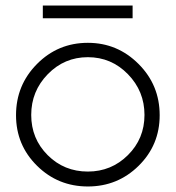

<svg xmlns="http://www.w3.org/2000/svg" viewBox="-20 -666 636 695"><path d="M38 -249Q38 -358 114 -434.5Q190 -511 298 -511Q405 -511 481.5 -434.5Q558 -358 558 -249Q558 -141 482 -66Q406 9 298 9Q190 9 114 -66Q38 -141 38 -249ZM298 -45Q383 -45 443 -104.5Q503 -164 503 -250Q503 -336 443 -397.5Q383 -459 298 -459Q213 -459 153 -397.5Q93 -336 93 -250Q93 -164 152.5 -104.5Q212 -45 298 -45ZM135 -600V-646H460V-600Z"/></svg>

Font: Human Sans Light
Style: Regular
Weight: 300
Designer: Tim Radville
Foundry: Continuum
Version: Version 1.000;FEAKit 1.0